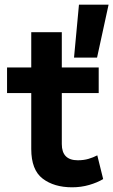

<svg xmlns="http://www.w3.org/2000/svg" viewBox="-20 -787 482 817"><path d="M442 -767 393 -542H295L316 -767ZM394 -126 419 -25Q394 -10 359.5 0Q325 10 287 10Q210 10 161.5 -27Q113 -64 113 -153V-391H10V-500H113V-650H243V-500H400V-391H243V-174Q243 -105 311 -105Q336 -105 356.5 -111Q377 -117 394 -126Z"/></svg>

Font: Prodigy Sans SemiBold
Style: Regular
Weight: 600
Designer: Wei Huang
Foundry: Wei Huang
Version: Version 1.003; ttfautohint (v1.8.3)